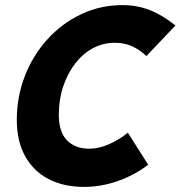

<svg xmlns="http://www.w3.org/2000/svg" viewBox="-20 -722 709 754"><path d="M46 -251Q46 -343 78 -424.5Q110 -506 167 -568.5Q224 -631 299.5 -666.5Q375 -702 461 -702Q518 -702 568 -682.5Q618 -663 669 -622L555 -502Q527 -528 497.5 -541Q468 -554 430 -554Q385 -554 345.5 -533Q306 -512 276 -473.5Q246 -435 228.5 -383.5Q211 -332 211 -272Q211 -203 243.5 -170.5Q276 -138 331 -138Q369 -138 410 -156.5Q451 -175 482 -201L562 -75Q508 -34 442.5 -11Q377 12 310 12Q230 12 170.5 -19Q111 -50 78.5 -109Q46 -168 46 -251Z"/></svg>

Font: Radio Canada
Style: Italic
Weight: 400
Italic angle: -12°
Designer: Charles Daoud, Etienne Aubert Bonn, Alexandre Saumier Demers, Jacques Le Bailly
Foundry: Radio-Canada
Version: Version 2.104;gftools[0.9.28.dev5+ged2979d]